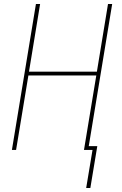

<svg xmlns="http://www.w3.org/2000/svg" viewBox="-20 -755 616 967"><path d="M414 192H435L470 -19H427L545 -735H524L468 -394H126L182 -735H161L40 0H61L123 -375H465L403 0H446Z"/></svg>

Font: Iosevka Sparkle Thin Oblique
Style: Regular
Weight: 100
Italic angle: -9°
Designer: Belleve Invis
Foundry: Belleve Invis
Version: Version 4.5.0; ttfautohint (v1.8.3)